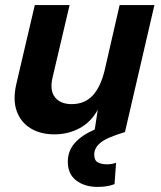

<svg xmlns="http://www.w3.org/2000/svg" viewBox="-20 -520 634 756"><path d="M194 9Q140 9 101 -14.5Q62 -38 46 -82Q30 -126 44 -188L117 -500H254L187 -215Q175 -164 196.5 -137Q218 -110 262 -110Q313 -110 344.5 -143.5Q376 -177 392 -243L451 -500H588L472 0Q399 22 375 42.5Q351 63 351 88Q351 112 365.5 119.5Q380 127 401 127Q420 127 437 121L431 205Q403 216 365 216Q313 216 280 190.5Q247 165 247 117Q247 74 274.5 43Q302 12 353 -10L365 -88Q339 -40 294 -15.5Q249 9 194 9Z"/></svg>

Font: Prodigy Sans SemiBold
Style: Italic
Weight: 600
Italic angle: -13°
Designer: Wei Huang
Foundry: Wei Huang
Version: Version 1.003; ttfautohint (v1.8.3)